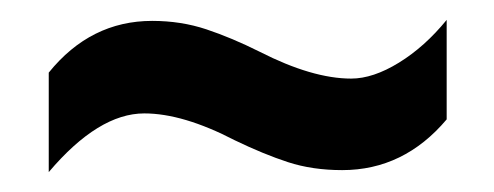

<svg xmlns="http://www.w3.org/2000/svg" viewBox="-20 -449 497 193"><path d="M216 -308Q164 -335 125 -335Q79 -335 29 -276V-376Q71 -428 133 -428Q162 -428 187.5 -419.5Q213 -411 241 -397Q294 -370 333 -370Q355 -370 381 -386Q407 -402 429 -429V-329Q386 -278 324 -278Q294 -278 269.5 -286Q245 -294 216 -308Z"/></svg>

Font: Noto Sans Lao UI ExtCond SemBd
Style: Regular
Weight: 600
Width: 2
Designer: Monotype Design Team
Foundry: Monotype Imaging Inc.
Version: Version 2.000; ttfautohint (v1.8.4.7-5d5b)